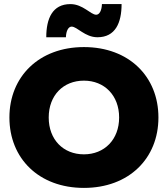

<svg xmlns="http://www.w3.org/2000/svg" viewBox="-20 -908 820 938"><path d="M390 10C610 10 754 -134 754 -334C754 -534 610 -678 390 -678C171 -678 26 -534 26 -334C26 -134 170 10 390 10ZM390 -154C289 -154 218 -226 218 -334C218 -442 289 -514 390 -514C490 -514 562 -442 562 -334C562 -226 490 -154 390 -154ZM456 -726C544 -726 574 -797 574 -888H478C477 -857 466 -836 450 -836C423 -836 385 -888 324 -888C236 -888 206 -817 206 -726H302C303 -757 314 -778 330 -778C357 -778 395 -726 456 -726Z"/></svg>

Font: Gantari Black
Style: Regular
Weight: 900
Designer: Anugrah Pasau
Foundry: Lafontype
Version: Version 1.000